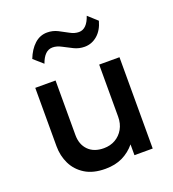

<svg xmlns="http://www.w3.org/2000/svg" viewBox="-138 -856 881 978"><g transform="rotate(-20 302.0 -367.0)"><path d="M267.5 15Q201 15 157.8 -11.8Q114.5 -38.5 93 -82.5Q71.5 -126.5 71.5 -178.5V-495H181.5V-199Q181.5 -148 211.8 -117.2Q242 -86.5 295.5 -86.5Q330.5 -86.5 358 -102.2Q385.5 -118 401.8 -146.5Q418 -175 418 -212.5V-495H528V0H429V-58.5Q400 -23.5 360.2 -4.2Q320.5 15 267.5 15ZM157.5 -594.5 107.5 -638.5Q125.5 -685 155.2 -712.2Q185 -739.5 224 -739.5Q254.5 -739.5 280.8 -726.2Q307 -713 331 -699.5Q355 -686 378.5 -686Q400.5 -686 416.8 -702.5Q433 -719 443.5 -750.5L493 -705.5Q480 -657.5 449.5 -631.5Q419 -605.5 380.5 -605.5Q350 -605.5 323 -618.8Q296 -632 271.5 -645.2Q247 -658.5 224 -658.5Q201.5 -658.5 185 -642.2Q168.5 -626 157.5 -594.5Z"/></g></svg>

Font: Geologica Cursive
Style: Regular
Weight: 400
Designer: Sindre Bremnes, Frode Helland
Foundry: Monokrom Skriftforlag AS
Version: Version 1.010;gftools[0.9.28]